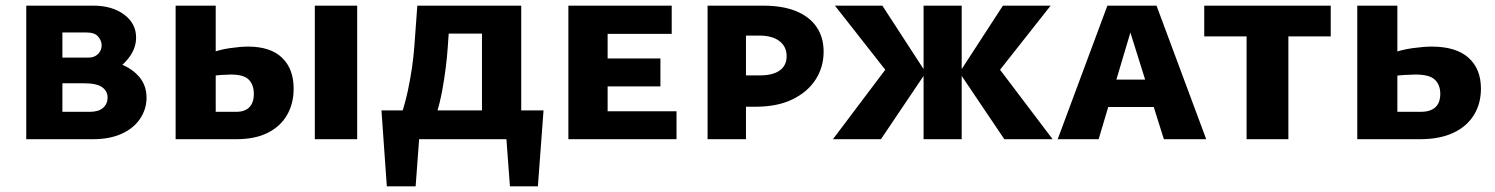

<svg xmlns="http://www.w3.org/2000/svg" viewBox="-20 -493 5294 680"><path d="M73 0V-473H310Q377 -473 419.5 -441.5Q462 -410 462 -360Q462 -324 439 -292Q416 -260 379 -239Q342 -218 299 -218L314 -282Q367 -282 408.5 -265.5Q450 -249 474.5 -219Q499 -189 499 -147Q499 -107 476.5 -73Q454 -39 411.5 -19.5Q369 0 309 0ZM201 -97H299Q329 -97 345 -111Q361 -125 361 -148Q361 -170 342 -184Q323 -198 278 -198H176V-289H294Q314 -289 327 -301.5Q340 -314 340 -333Q340 -348 328 -363Q316 -378 286 -378H201Z M602 0V-473H744V-97H817Q847 -97 863 -113Q879 -129 879 -161Q879 -192 861.5 -210.5Q844 -229 798 -229Q787 -229 762.5 -227.5Q738 -226 714 -221V-301Q755 -317 794 -322.5Q833 -328 858 -328Q938 -328 979 -288.5Q1020 -249 1020 -179Q1020 -126 996.5 -85.5Q973 -45 928 -22.5Q883 0 817 0ZM1095 0V-473H1245V0Z M1369 0Q1407 -90 1424.5 -172Q1442 -254 1447.5 -329Q1453 -404 1458 -473H1576Q1571 -404 1566 -328.5Q1561 -253 1546 -171.5Q1531 -90 1494 0ZM1350 167 1331 -102H1472L1452 167ZM1375 0 1370 -102H1905L1841 0ZM1786 167 1766 -102H1905L1885 167ZM1687 0V-473H1826V0ZM1531 -374V-473H1747V-374Z M1993 0V-473H2132V0ZM2043 0V-99H2376V0ZM2043 -187V-286H2319V-187ZM2043 -373V-473H2359V-373Z M2486 0V-473H2682Q2752 -473 2799.5 -453.5Q2847 -434 2872 -397.5Q2897 -361 2897 -310Q2897 -255 2868.5 -211Q2840 -167 2786.5 -141Q2733 -115 2656 -115H2556V-226H2672Q2717 -226 2741.5 -243.5Q2766 -261 2766 -294Q2766 -328 2740.5 -347.5Q2715 -367 2669 -367H2622V0Z M3537 0 3378 -236 3532 -473H3701L3484 -198V-296L3708 0ZM2930 0 3153 -296V-198L2937 -473H3105L3259 -236L3100 0ZM3251 0V-473H3386V0Z M3726 0 3902 -473H4076L4252 0H4102L3967 -430H3999L3871 0ZM3830 -114 3864 -211H4094L4139 -114Z M4395 0V-473H4543V0ZM4245 -364V-473H4693V-364Z M4787 0V-473H4929V-97H5012Q5046 -97 5063.5 -113Q5081 -129 5081 -161Q5081 -192 5062 -210.5Q5043 -229 4993 -229Q4981 -229 4953.5 -227.5Q4926 -226 4899 -221V-301Q4942 -317 4983 -322.5Q5024 -328 5050 -328Q5137 -328 5181 -288.5Q5225 -249 5225 -179Q5225 -126 5200 -85.5Q5175 -45 5127 -22.5Q5079 0 5009 0Z"/></svg>

Font: Ysabeau SC ExtraBold
Style: Regular
Weight: 800
Designer: Christian Thalmann (Catharsis Fonts)
Version: Version 2.001;gftools[0.9.30]; featfreeze: smcp